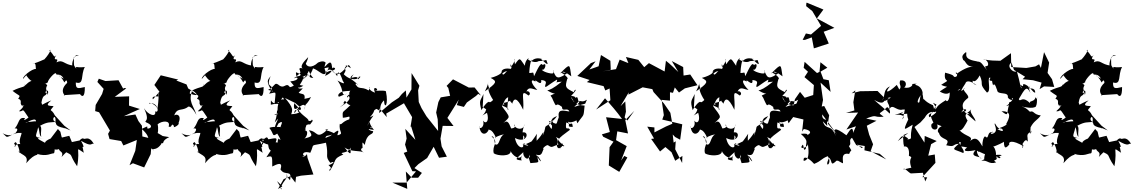

<svg xmlns="http://www.w3.org/2000/svg" viewBox="-97 -1186 8674 1469"><path d="M303 -123C327 -143 245 -113 248 -93C196 -122 161 -136 241 -127C136 -136 194 -146 200 -250C166 -274 118 -232 99 -272C126 -212 181 -273 96 -247C172 -280 195 -290 167 -209C215 -247 193 -152 219 -140C210 -172 228 -208 210 -224C270 -257 287 -248 328 -253C285 -269 336 -332 327 -247C339 -247 312 -222 395 -206C402 -195 360 -225 443 -188L395 -224L323 -303C294 -363 274 -323 313 -373C299 -379 232 -367 296 -418C205 -381 232 -375 220 -401C232 -473 250 -440 262 -476C226 -470 286 -526 268 -460C253 -512 253 -507 263 -532C269 -533 259 -540 245 -550C253 -552 242 -537 270 -557C263 -567 326 -642 332 -623C333 -603 362 -634 391 -584C326 -616 357 -627 396 -555C396 -555 415 -592 417 -552C338 -478 429 -439 390 -458L515 -466C531 -443 553 -439 552 -520C496 -507 482 -505 483 -555C550 -535 518 -611 552 -673C472 -665 486 -686 486 -661C464 -692 470 -678 468 -736C455 -762 542 -765 490 -764C462 -759 443 -668 465 -684C391 -692 385 -735 335 -709C361 -757 297 -704 334 -766C314 -735 318 -768 281 -799C299 -822 287 -770 215 -704C284 -752 252 -712 282 -699C263 -764 259 -729 152 -697C190 -718 166 -654 185 -651C181 -682 75 -609 79 -582C128 -641 107 -608 103 -610C159 -529 161 -600 98 -535C62 -494 108 -516 92 -546C103 -515 73 -529 -1 -491C54 -446 63 -463 42 -430C88 -417 32 -372 92 -394C88 -411 33 -376 90 -377C35 -358 124 -402 48 -335C91 -328 62 -377 121 -287C112 -278 72 -252 95 -283C40 -291 54 -246 15 -202C20 -206 54 -207 22 -169C-63 -123 -37 -137 -77 -166C0 -128 -9 -175 68 -169C68 -146 28 -89 81 -64C59 -108 9 -69 12 -65C52 -71 -14 -81 24 -99C60 -51 55 18 45 -35C55 4 127 -6 103 63C178 -26 203 10 185 -9C260 15 298 -15 310 -12C320 -14 320 -17 323 -66C294 -19 397 -52 351 -58C353 -17 395 -32 374 15C411 -27 422 -20 392 -29C476 9 423 -14 493 86C521 -54 468 -66 545 -17C538 -29 538 -83 520 -72C570 -31 517 -120 521 -110C610 -57 596 -92 621 -86C580 -153 554 -114 541 -126C523 -136 480 -75 538 -117L453 -99L433 -147L345 -126C319 -110 304 -148 353 -93C382 -146 379 -91 430 -143C372 -83 374 -152 365 -178L346 -199L261 -87Z M856 -513 845 -508 810 -572 710 -566 659 -584 648 -559 696 -506 684 -467 635 -383 631 -336 661 -327 744 -187 730 -162 741 -122 830 -107 847 -73 950 -115 938 -32 894 78 920 63 1006 95 1056 -7 1062 -75C1054 -80 1024 -71 1060 -38C1042 -82 1121 11 1056 -66C1025 -70 1083 -8 1136 -83C1152 -113 1121 -95 1095 -107C1197 -72 1109 -95 1198 -137C1120 -151 1171 -135 1106 -170C1111 -152 1117 -205 1109 -235C1141 -263 1211 -268 1193 -218C1223 -202 1210 -255 1235 -221C1218 -198 1282 -232 1269 -245C1301 -321 1231 -318 1231 -291C1257 -369 1287 -333 1336 -364C1341 -373 1363 -385 1406 -307C1383 -381 1341 -408 1374 -494C1396 -483 1446 -438 1355 -470C1355 -510 1385 -482 1343 -509L1330 -540L1252 -570L1267 -577L1133 -610L1084 -536L1123 -484L1073 -426C1060 -451 1096 -449 1115 -448C1109 -507 1126 -480 1108 -356C1089 -393 1035 -407 1044 -394C1109 -411 1128 -315 1090 -334C1101 -284 1034 -307 1005 -358C1057 -247 998 -266 1021 -250C1108 -214 1013 -186 1032 -213C1010 -208 1068 -237 987 -200C1075 -122 1013 -103 1059 -126L992 -142L989 -224L962 -260L939 -310L851 -297C891 -316 932 -334 973 -352L890 -378L891 -449L781 -445L869 -510Z M1671 -123C1695 -143 1613 -113 1616 -93C1564 -122 1529 -136 1609 -127C1504 -136 1562 -146 1568 -250C1534 -274 1486 -232 1467 -272C1494 -212 1549 -273 1464 -247C1540 -280 1563 -290 1535 -209C1583 -247 1561 -152 1587 -140C1578 -172 1596 -208 1578 -224C1638 -257 1655 -248 1696 -253C1653 -269 1704 -332 1695 -247C1707 -247 1680 -222 1763 -206C1770 -195 1728 -225 1811 -188L1763 -224L1691 -303C1662 -363 1642 -323 1681 -373C1667 -379 1600 -367 1664 -418C1573 -381 1600 -375 1588 -401C1600 -473 1618 -440 1630 -476C1594 -470 1654 -526 1636 -460C1621 -512 1621 -507 1631 -532C1637 -533 1627 -540 1613 -550C1621 -552 1610 -537 1638 -557C1631 -567 1694 -642 1700 -623C1701 -603 1730 -634 1759 -584C1694 -616 1725 -627 1764 -555C1764 -555 1783 -592 1785 -552C1706 -478 1797 -439 1758 -458L1883 -466C1899 -443 1921 -439 1920 -520C1864 -507 1850 -505 1851 -555C1918 -535 1886 -611 1920 -673C1840 -665 1854 -686 1854 -661C1832 -692 1838 -678 1836 -736C1823 -762 1910 -765 1858 -764C1830 -759 1811 -668 1833 -684C1759 -692 1753 -735 1703 -709C1729 -757 1665 -704 1702 -766C1682 -735 1686 -768 1649 -799C1667 -822 1655 -770 1583 -704C1652 -752 1620 -712 1650 -699C1631 -764 1627 -729 1520 -697C1558 -718 1534 -654 1553 -651C1549 -682 1443 -609 1447 -582C1496 -641 1475 -608 1471 -610C1527 -529 1529 -600 1466 -535C1430 -494 1476 -516 1460 -546C1471 -515 1441 -529 1367 -491C1422 -446 1431 -463 1410 -430C1456 -417 1400 -372 1460 -394C1456 -411 1401 -376 1458 -377C1403 -358 1492 -402 1416 -335C1459 -328 1430 -377 1489 -287C1480 -278 1440 -252 1463 -283C1408 -291 1422 -246 1383 -202C1388 -206 1422 -207 1390 -169C1305 -123 1331 -137 1291 -166C1368 -128 1359 -175 1436 -169C1436 -146 1396 -89 1449 -64C1427 -108 1377 -69 1380 -65C1420 -71 1354 -81 1392 -99C1428 -51 1423 18 1413 -35C1423 4 1495 -6 1471 63C1546 -26 1571 10 1553 -9C1628 15 1666 -15 1678 -12C1688 -14 1688 -17 1691 -66C1662 -19 1765 -52 1719 -58C1721 -17 1763 -32 1742 15C1779 -27 1790 -20 1760 -29C1844 9 1791 -14 1861 86C1889 -54 1836 -66 1913 -17C1906 -29 1906 -83 1888 -72C1938 -31 1885 -120 1889 -110C1978 -57 1964 -92 1989 -86C1948 -153 1922 -114 1909 -126C1891 -136 1848 -75 1906 -117L1821 -99L1801 -147L1713 -126C1687 -110 1672 -148 1721 -93C1750 -146 1747 -91 1798 -143C1740 -83 1742 -152 1733 -178L1714 -199L1629 -87Z M2030 260 2073 185 2125 162 2163 211 2168 167 2206 158 2301 149 2256 22 2251 -11C2253 13 2178 27 2243 2C2215 20 2204 -39 2277 -17C2315 -95 2262 -63 2397 -94C2421 15 2385 2 2430 60C2480 38 2442 76 2416 76C2458 117 2416 92 2425 124C2484 33 2446 32 2530 -4C2485 -28 2568 -2 2588 -63C2576 -49 2610 38 2539 -58C2594 -18 2656 -40 2689 -17C2657 -37 2663 -49 2677 -54C2675 -106 2673 -102 2694 -77C2712 -178 2757 -146 2758 -182C2710 -188 2734 -214 2703 -187C2743 -196 2766 -258 2742 -205C2699 -225 2686 -200 2764 -192C2708 -256 2750 -278 2711 -221C2761 -320 2781 -308 2733 -289C2783 -344 2749 -336 2784 -353C2838 -317 2786 -367 2841 -418C2845 -343 2877 -387 2856 -484C2863 -502 2734 -484 2786 -495C2801 -506 2748 -537 2772 -477C2694 -504 2751 -549 2724 -494C2662 -532 2646 -487 2615 -559C2591 -528 2641 -558 2640 -537C2608 -581 2554 -578 2609 -618C2561 -557 2635 -626 2644 -579C2677 -618 2658 -587 2649 -603C2656 -580 2591 -559 2533 -618C2569 -673 2520 -643 2551 -680C2538 -698 2573 -672 2588 -664C2562 -718 2570 -667 2496 -620C2471 -640 2487 -598 2444 -645C2501 -662 2431 -689 2446 -644C2441 -734 2427 -717 2376 -662C2437 -673 2421 -686 2390 -605C2453 -632 2463 -676 2368 -611C2429 -643 2364 -631 2395 -706C2377 -729 2336 -707 2336 -707C2290 -662 2237 -667 2239 -725C2191 -632 2249 -669 2171 -602C2158 -668 2174 -605 2265 -609C2200 -660 2256 -705 2261 -749C2227 -714 2192 -677 2222 -660C2178 -683 2198 -629 2194 -662C2220 -573 2183 -624 2152 -586C2182 -607 2204 -571 2124 -563C2158 -523 2174 -497 2224 -530C2139 -550 2160 -525 2121 -519C2089 -565 2081 -494 2030 -540C2001 -557 2010 -527 1954 -498C2041 -476 1987 -508 1986 -483C1936 -567 1949 -571 1974 -604C1924 -491 2024 -561 1962 -469C2025 -481 2012 -495 2004 -395C1971 -402 1977 -447 1975 -385C2041 -403 2074 -373 2019 -408C2058 -384 2059 -473 2076 -425C2052 -433 2017 -405 2029 -313C1992 -299 1986 -312 2064 -324C1995 -356 2042 -350 2005 -249C2068 -323 1995 -234 2005 -185C2043 -267 2040 -235 2014 -235C2025 -226 2083 -291 2049 -216C2083 -208 1989 -224 1964 -207C2001 -161 1982 -135 2024 -164C2047 -128 2059 -101 2035 -126C2013 -95 2046 -48 2053 -70C2091 -98 2065 -92 2012 -97C2028 -136 2017 -131 1955 -120C1942 -170 1896 -78 1903 -63C1907 -96 1927 -68 1910 -117C1976 -115 1941 -50 1974 -36C1955 6 1992 -64 1941 17C1991 1 1985 10 1986 88C2017 73 2071 43 2049 110C2083 166 2140 105 2122 193C2074 131 2116 211 2095 139C2106 192 2078 179 2049 254C2092 300 1988 160 2039 215L2063 240ZM2202 -364C2223 -322 2150 -372 2156 -319C2195 -391 2255 -407 2232 -346C2242 -411 2238 -361 2283 -444C2261 -431 2216 -431 2232 -426C2243 -478 2210 -461 2188 -477C2244 -534 2211 -496 2183 -513C2233 -596 2238 -607 2206 -594C2270 -617 2289 -636 2214 -573C2304 -665 2234 -663 2300 -589C2246 -594 2283 -613 2298 -663C2340 -649 2367 -610 2392 -621C2408 -662 2437 -672 2483 -603C2485 -633 2494 -660 2526 -567C2526 -564 2563 -526 2485 -570C2546 -488 2501 -444 2563 -471C2503 -454 2491 -432 2491 -460C2515 -505 2588 -479 2587 -498C2545 -440 2627 -462 2637 -477C2547 -478 2548 -417 2571 -452C2593 -427 2556 -399 2502 -364C2577 -423 2505 -370 2542 -415C2547 -414 2581 -349 2606 -406C2521 -309 2522 -352 2526 -285C2574 -288 2583 -308 2575 -273C2520 -256 2514 -224 2503 -239C2492 -169 2543 -166 2481 -149C2522 -237 2435 -141 2411 -134C2486 -114 2501 -109 2480 -175C2449 -139 2445 -157 2393 -130C2399 -158 2409 -137 2463 -165C2392 -200 2370 -185 2415 -200C2318 -109 2339 -183 2266 -189C2296 -147 2296 -142 2230 -126C2256 -135 2273 -218 2209 -173C2272 -209 2221 -165 2248 -230C2293 -246 2257 -211 2296 -261C2283 -288 2297 -252 2263 -262C2267 -283 2189 -312 2182 -363C2182 -363 2142 -323 2154 -397C2214 -332 2174 -378 2183 -329C2203 -341 2203 -315 2131 -312C2142 -345 2149 -360 2084 -436L2162 -398Z M3333 -513 3347 -453 3275 -441 3257 -405 3240 -325 3252 -273 3255 -184 3166 -296 3128 -359 3105 -410 3108 -385 3102 -495 3112 -530 3052 -627 3051 -502 3013 -439 3008 -494 2978 -467 2954 -438 2901 -403 2804 -321 2807 -356 2862 -290 2858 -317 2997 -398 2994 -395 3056 -290 3044 -216 3049 -218 3081 -116 3004 -200 3014 -126 3002 -80 3019 -26 2992 -16 3058 124 3086 125 3014 211H2905L3019 259L3008 126L3054 174H3102L3131 137L3074 100L3104 70L3171 23L3221 -63L3262 21L3322 13L3282 -66L3273 -125L3290 -223L3373 -222L3326 -284C3355 -331 3385 -376 3413 -424L3398 -382L3452 -368L3475 -402L3545 -452L3562 -468L3583 -455L3534 -517L3490 -516L3369 -579L3320 -529Z M3797 -349C3763 -380 3716 -378 3763 -388C3742 -431 3721 -370 3816 -420C3790 -414 3826 -400 3821 -390C3833 -434 3856 -451 3906 -346C3915 -442 3879 -508 3947 -455C3972 -469 3944 -498 3930 -485C3949 -529 3978 -502 4014 -498C3969 -540 3953 -591 4000 -562C3990 -594 4050 -513 4044 -574C4078 -570 4078 -563 4080 -552C4059 -489 4090 -534 4165 -577C4170 -540 4120 -556 4201 -561C4134 -507 4110 -499 4090 -494C4175 -442 4180 -492 4115 -455C4124 -443 4130 -433 4136 -416C4172 -340 4141 -418 4203 -368C4203 -324 4245 -369 4259 -333C4205 -342 4169 -352 4178 -288C4152 -225 4179 -231 4101 -262C4146 -189 4162 -191 4127 -265C4125 -196 4132 -178 4099 -233C4138 -273 4110 -276 4165 -298C4120 -234 4108 -268 4123 -245C4048 -202 4093 -236 4055 -147C4067 -204 4062 -164 4009 -109C4004 -177 4033 -185 3970 -104C3941 -90 3909 -71 3909 -90C3973 -66 3938 -67 3902 -84C3924 -47 3860 -41 3843 -130C3941 -80 3959 -193 3894 -171C3895 -141 3935 -147 3903 -116C3915 -168 3885 -140 3916 -237C3911 -179 3833 -201 3839 -235C3865 -191 3771 -207 3814 -203C3801 -229 3792 -278 3754 -244C3807 -300 3816 -275 3733 -387C3742 -326 3750 -428 3791 -442L3784 -350ZM3623 -349C3612 -301 3556 -283 3629 -323C3649 -260 3621 -232 3599 -263C3615 -208 3563 -190 3571 -222C3576 -145 3629 -149 3645 -202C3637 -180 3662 -217 3699 -129C3676 -129 3720 -152 3760 -158C3719 -141 3728 -65 3691 -82C3685 -104 3685 -152 3664 -141C3726 -96 3664 -75 3681 -13C3710 8 3813 13 3810 -30C3822 0 3878 48 3898 1C3874 50 3919 42 3874 39C3837 31 3860 24 3907 -22C3900 18 3953 56 3953 -3C3966 61 3976 -3 3970 -8C3946 41 3943 -1 3961 62C4050 56 4015 58 4014 3C4068 75 4032 51 4005 -3C4051 12 4049 -21 4063 -49C4042 -39 4085 -84 4097 -74C4136 -48 4117 -69 4205 -88C4223 -78 4172 -21 4163 -74C4193 -131 4121 -153 4180 -126C4175 -119 4166 -111 4221 -69C4207 -58 4157 -108 4198 -39C4146 -115 4171 -123 4264 -193C4248 -223 4226 -173 4235 -249C4284 -236 4224 -214 4285 -215C4282 -271 4263 -211 4248 -256C4275 -233 4358 -285 4350 -305C4317 -295 4304 -277 4321 -243C4374 -321 4366 -281 4376 -378C4340 -380 4290 -387 4270 -448C4300 -397 4324 -368 4314 -394C4356 -435 4340 -391 4394 -423C4368 -374 4408 -407 4297 -368C4313 -389 4347 -400 4329 -411C4318 -450 4326 -459 4271 -403C4351 -455 4265 -450 4273 -453C4340 -522 4290 -499 4294 -480C4227 -514 4225 -518 4243 -582C4264 -585 4186 -649 4188 -624C4271 -707 4259 -695 4274 -602C4186 -672 4190 -611 4257 -636C4172 -576 4161 -583 4138 -637C4131 -651 4146 -653 4135 -625C4117 -618 4049 -640 4049 -654C4074 -640 4091 -718 4056 -688C4042 -712 4026 -679 3989 -603C3981 -647 3986 -625 3952 -628C3958 -732 3980 -745 3967 -716C4011 -768 4087 -715 4037 -739C4111 -670 4093 -697 4083 -727C3989 -702 3983 -742 4051 -735C4040 -748 4029 -680 3943 -730C3961 -755 3919 -728 3919 -683C3878 -738 3885 -754 3843 -694C3827 -767 3865 -733 3811 -674C3801 -720 3828 -668 3810 -659C3738 -673 3718 -626 3765 -606C3711 -649 3747 -611 3674 -522C3737 -591 3729 -637 3793 -644C3778 -656 3749 -577 3741 -641C3751 -640 3737 -611 3657 -590C3711 -562 3702 -551 3613 -487C3663 -584 3615 -564 3651 -501C3629 -523 3642 -472 3676 -421C3679 -425 3652 -395 3647 -406C3637 -413 3603 -376 3587 -343C3564 -420 3580 -415 3602 -467L3596 -368Z M4421 -702 4426 -705 4320 -605 4414 -574 4393 -558 4521 -527 4534 -494 4567 -509 4573 -419 4464 -348 4532 -434C4577 -383 4622 -332 4662 -276L4540 -289L4569 -176L4508 -158L4518 -140L4597 -102L4567 -60L4561 80L4641 129L4703 19L4680 7L4655 42L4698 -68L4600 -123L4616 -111L4626 -181L4708 -165L4687 -267L4756 -338L4703 -264L4682 -288L4692 -331L4687 -410L4651 -374L4717 -485L4725 -526L4735 -606L4711 -462L4820 -518L4894 -504L4903 -482L4983 -394L5032 -323L5047 -239L4998 -218L4910 -173V-211L4855 -217L4907 -126L4885 -123L4953 -27L4994 -61L5041 -21L5069 44L5124 7L5122 61L5069 -44L5073 -105L5057 -95L5050 -157L5068 -138L5107 -117L5123 -235C5072 -247 5022 -260 4970 -271L4982 -305L4965 -422L5029 -416V-480L5052 -476L5066 -517L5098 -478L5143 -510L5239 -534L5184 -616L5133 -608L5130 -673L5043 -719L5093 -635C5061 -664 5033 -695 4998 -721L4988 -639L4868 -703L4832 -672L4787 -728L4692 -750L4711 -703L4644 -730L4616 -657L4513 -640L4576 -652L4573 -721L4501 -765L4483 -679L4412 -654L4460 -717Z M5413 -349C5379 -380 5332 -378 5379 -388C5358 -431 5337 -370 5432 -420C5406 -414 5442 -400 5437 -390C5449 -434 5472 -451 5522 -346C5531 -442 5495 -508 5563 -455C5588 -469 5560 -498 5546 -485C5565 -529 5594 -502 5630 -498C5585 -540 5569 -591 5616 -562C5606 -594 5666 -513 5660 -574C5694 -570 5694 -563 5696 -552C5675 -489 5706 -534 5781 -577C5786 -540 5736 -556 5817 -561C5750 -507 5726 -499 5706 -494C5791 -442 5796 -492 5731 -455C5740 -443 5746 -433 5752 -416C5788 -340 5757 -418 5819 -368C5819 -324 5861 -369 5875 -333C5821 -342 5785 -352 5794 -288C5768 -225 5795 -231 5717 -262C5762 -189 5778 -191 5743 -265C5741 -196 5748 -178 5715 -233C5754 -273 5726 -276 5781 -298C5736 -234 5724 -268 5739 -245C5664 -202 5709 -236 5671 -147C5683 -204 5678 -164 5625 -109C5620 -177 5649 -185 5586 -104C5557 -90 5525 -71 5525 -90C5589 -66 5554 -67 5518 -84C5540 -47 5476 -41 5459 -130C5557 -80 5575 -193 5510 -171C5511 -141 5551 -147 5519 -116C5531 -168 5501 -140 5532 -237C5527 -179 5449 -201 5455 -235C5481 -191 5387 -207 5430 -203C5417 -229 5408 -278 5370 -244C5423 -300 5432 -275 5349 -387C5358 -326 5366 -428 5407 -442L5400 -350ZM5239 -349C5228 -301 5172 -283 5245 -323C5265 -260 5237 -232 5215 -263C5231 -208 5179 -190 5187 -222C5192 -145 5245 -149 5261 -202C5253 -180 5278 -217 5315 -129C5292 -129 5336 -152 5376 -158C5335 -141 5344 -65 5307 -82C5301 -104 5301 -152 5280 -141C5342 -96 5280 -75 5297 -13C5326 8 5429 13 5426 -30C5438 0 5494 48 5514 1C5490 50 5535 42 5490 39C5453 31 5476 24 5523 -22C5516 18 5569 56 5569 -3C5582 61 5592 -3 5586 -8C5562 41 5559 -1 5577 62C5666 56 5631 58 5630 3C5684 75 5648 51 5621 -3C5667 12 5665 -21 5679 -49C5658 -39 5701 -84 5713 -74C5752 -48 5733 -69 5821 -88C5839 -78 5788 -21 5779 -74C5809 -131 5737 -153 5796 -126C5791 -119 5782 -111 5837 -69C5823 -58 5773 -108 5814 -39C5762 -115 5787 -123 5880 -193C5864 -223 5842 -173 5851 -249C5900 -236 5840 -214 5901 -215C5898 -271 5879 -211 5864 -256C5891 -233 5974 -285 5966 -305C5933 -295 5920 -277 5937 -243C5990 -321 5982 -281 5992 -378C5956 -380 5906 -387 5886 -448C5916 -397 5940 -368 5930 -394C5972 -435 5956 -391 6010 -423C5984 -374 6024 -407 5913 -368C5929 -389 5963 -400 5945 -411C5934 -450 5942 -459 5887 -403C5967 -455 5881 -450 5889 -453C5956 -522 5906 -499 5910 -480C5843 -514 5841 -518 5859 -582C5880 -585 5802 -649 5804 -624C5887 -707 5875 -695 5890 -602C5802 -672 5806 -611 5873 -636C5788 -576 5777 -583 5754 -637C5747 -651 5762 -653 5751 -625C5733 -618 5665 -640 5665 -654C5690 -640 5707 -718 5672 -688C5658 -712 5642 -679 5605 -603C5597 -647 5602 -625 5568 -628C5574 -732 5596 -745 5583 -716C5627 -768 5703 -715 5653 -739C5727 -670 5709 -697 5699 -727C5605 -702 5599 -742 5667 -735C5656 -748 5645 -680 5559 -730C5577 -755 5535 -728 5535 -683C5494 -738 5501 -754 5459 -694C5443 -767 5481 -733 5427 -674C5417 -720 5444 -668 5426 -659C5354 -673 5334 -626 5381 -606C5327 -649 5363 -611 5290 -522C5353 -591 5345 -637 5409 -644C5394 -656 5365 -577 5357 -641C5367 -640 5353 -611 5273 -590C5327 -562 5318 -551 5229 -487C5279 -584 5231 -564 5267 -501C5245 -523 5258 -472 5292 -421C5295 -425 5268 -395 5263 -406C5253 -413 5219 -376 5203 -343C5180 -420 5196 -415 5218 -467L5212 -368Z M6062 -881 6114 -900 6130 -816 6244 -853 6205 -943 6287 -973 6153 -1045 6203 -1113 6075 -1166 6072 -1159 6071 -1139 6118 -1101 6185 -988 6108 -922 6069 -930 6044 -881ZM6053 -199C6101 -192 6120 -170 6078 -152C6078 -152 6097 -168 6030 -162C6096 -101 6066 -106 6069 -49C6047 -19 6055 -75 6045 -79C6006 -35 6088 -56 6084 -86C6085 -65 6107 40 6052 45C6045 5 6083 13 6132 68C6192 43 6183 30 6236 9C6278 67 6201 112 6247 21C6274 46 6252 93 6304 43C6340 49 6280 28 6350 63C6363 63 6324 -24 6400 -8C6417 -54 6427 -14 6398 -68C6431 -95 6368 -124 6464 -147C6411 -170 6436 -182 6430 -180C6425 -214 6415 -208 6379 -151C6284 -221 6276 -202 6297 -144C6260 -246 6224 -181 6198 -258C6252 -207 6225 -212 6232 -269C6232 -269 6188 -267 6194 -311L6306 -159L6237 -240L6247 -304L6209 -375L6190 -371L6200 -421L6181 -554L6258 -483L6244 -572L6203 -580L6181 -638L6233 -668L6180 -710L6173 -636L6154 -627L6059 -713L6052 -667L6085 -637L6058 -596L6130 -535L6125 -459L6060 -438L6024 -483L5985 -427L5957 -294L6050 -272L6040 -179Z M6997 171 6960 169 7060 60 7055 -4 7005 5 7027 -83 7070 -107 6978 -146 6976 -95 6900 -214 6945 -249 6978 -285C7004 -334 7039 -333 7054 -328C7073 -340 7076 -323 7014 -289C6989 -328 7074 -305 7041 -381C6968 -411 6969 -445 6968 -421C6958 -527 6946 -456 6937 -404C6922 -392 6911 -413 6959 -473C6965 -449 6970 -521 6909 -536C6897 -556 6953 -549 6881 -543C6892 -539 6871 -506 6821 -516C6842 -532 6841 -577 6791 -571C6773 -535 6818 -522 6771 -492C6807 -475 6760 -538 6765 -537C6695 -471 6667 -471 6712 -525C6657 -501 6679 -455 6653 -415L6664 -443L6617 -490L6484 -488L6419 -472L6447 -494L6432 -404L6440 -341L6376 -322L6468 -325L6379 -195L6452 -220L6417 -140L6454 -76L6505 -60L6496 -53L6461 -80L6479 -75L6519 -69L6517 -36L6634 -9L6684 34L6564 -29L6583 -82L6553 -156L6535 -224L6609 -262L6530 -279C6625 -315 6575 -285 6664 -293C6616 -331 6628 -304 6690 -366C6707 -362 6719 -327 6709 -317C6703 -328 6604 -408 6591 -422C6690 -365 6649 -440 6720 -440C6633 -382 6685 -440 6710 -442C6660 -398 6732 -395 6699 -330C6727 -413 6754 -332 6811 -348H6850C6842 -398 6847 -339 6822 -371C6839 -353 6798 -258 6810 -276C6837 -311 6769 -309 6748 -309C6826 -321 6850 -365 6797 -315C6887 -309 6875 -342 6844 -316C6846 -239 6896 -233 6856 -280C6801 -165 6828 -201 6886 -232C6855 -121 6895 -127 6847 -119C6845 -138 6875 -109 6813 -152C6879 -179 6854 -175 6772 -106C6832 -189 6804 -115 6820 -67C6790 -51 6868 -103 6857 6C6903 26 6843 9 6878 104C6899 86 6821 112 6816 110C6817 89 6855 135 6872 141L6964 136L6982 202Z M7274 -349C7321 -356 7274 -319 7281 -335C7256 -384 7269 -405 7310 -437C7322 -461 7250 -500 7287 -514C7239 -466 7258 -500 7289 -547C7296 -575 7335 -565 7375 -534C7298 -560 7399 -610 7350 -602C7330 -569 7360 -535 7399 -609C7435 -530 7386 -555 7454 -478C7489 -485 7456 -574 7473 -592C7501 -596 7434 -559 7521 -568C7506 -580 7481 -595 7501 -533C7516 -561 7529 -498 7532 -497C7534 -455 7622 -490 7614 -441C7627 -417 7662 -417 7644 -430C7670 -452 7642 -402 7601 -374C7692 -399 7612 -427 7624 -386C7601 -319 7626 -288 7566 -335C7649 -337 7627 -282 7599 -234C7625 -257 7611 -188 7616 -250C7594 -248 7636 -236 7552 -207C7582 -202 7594 -164 7534 -198C7592 -211 7553 -170 7517 -240C7496 -248 7562 -170 7483 -160C7487 -161 7494 -190 7504 -172C7448 -191 7475 -108 7440 -143C7428 -138 7417 -103 7420 -66C7407 -80 7381 -160 7325 -106C7353 -147 7294 -136 7241 -192C7260 -172 7296 -244 7306 -264C7290 -285 7275 -328 7322 -311C7289 -345 7296 -301 7334 -351C7314 -326 7366 -286 7367 -257L7274 -338L7257 -325ZM7727 -580 7807 -572 7872 -554 7857 -504 7891 -525 7969 -521 7952 -580 7918 -628 7930 -707 7891 -787 7867 -666 7853 -694 7825 -678 7756 -666 7640 -673 7638 -779 7557 -721C7450 -722 7463 -730 7426 -730C7455 -741 7482 -678 7447 -680C7438 -680 7438 -673 7456 -647C7409 -705 7412 -717 7369 -715C7392 -716 7379 -715 7351 -722C7268 -742 7307 -781 7293 -787C7255 -758 7266 -747 7273 -726C7294 -722 7296 -663 7360 -683C7331 -674 7294 -674 7218 -618C7208 -660 7248 -599 7208 -597C7188 -603 7220 -608 7134 -630C7118 -538 7195 -594 7104 -537C7155 -509 7173 -543 7093 -486C7143 -455 7173 -470 7179 -497C7193 -469 7149 -447 7251 -507C7242 -482 7197 -498 7166 -516C7180 -425 7148 -396 7140 -420C7056 -368 7080 -367 7058 -348C7073 -387 7007 -418 7068 -386C7025 -301 7006 -323 7052 -233C7060 -267 7053 -253 7030 -236C7016 -185 7093 -178 7073 -234C7036 -235 7064 -148 7071 -235C7190 -189 7101 -208 7138 -224C7083 -228 7066 -179 7087 -169C7102 -108 7182 -134 7142 -75C7215 -57 7184 -82 7239 -86C7179 -33 7197 -49 7273 -15C7291 -37 7235 -76 7235 -122C7193 -112 7260 -114 7235 -180C7187 -100 7238 -94 7254 -99C7245 -50 7252 -73 7303 -57C7279 -43 7263 -17 7367 -37C7313 21 7409 5 7411 29C7371 0 7371 -58 7390 -20C7376 -45 7454 13 7441 -15C7413 87 7472 2 7411 46C7457 32 7468 77 7525 56C7482 28 7547 52 7524 11C7564 -4 7571 48 7524 10C7580 9 7583 -7 7515 0C7534 21 7518 -66 7500 -64C7517 -66 7597 -104 7584 -103C7584 -34 7607 -60 7625 -80C7617 -103 7646 -119 7736 -66C7697 -122 7754 -106 7719 -109C7764 -106 7669 -147 7727 -67C7739 -33 7708 -69 7735 -98C7765 -144 7770 -64 7765 -131C7755 -177 7793 -166 7797 -190C7782 -131 7787 -184 7788 -212C7815 -264 7839 -264 7866 -303C7808 -309 7815 -343 7783 -331C7720 -395 7705 -355 7725 -370C7744 -367 7802 -352 7828 -370C7840 -397 7835 -405 7838 -448C7833 -406 7839 -435 7825 -441C7819 -398 7754 -423 7797 -382C7723 -468 7710 -396 7698 -428C7746 -510 7757 -533 7787 -475C7757 -562 7773 -494 7790 -539C7769 -490 7740 -534 7745 -512C7786 -506 7820 -520 7824 -479C7809 -467 7778 -540 7732 -543C7733 -495 7694 -576 7720 -511C7709 -513 7711 -544 7683 -641C7655 -624 7598 -680 7642 -707L7661 -651L7746 -599Z M8239 -123C8263 -143 8181 -113 8184 -93C8132 -122 8097 -136 8177 -127C8072 -136 8130 -146 8136 -250C8102 -274 8054 -232 8035 -272C8062 -212 8117 -273 8032 -247C8108 -280 8131 -290 8103 -209C8151 -247 8129 -152 8155 -140C8146 -172 8164 -208 8146 -224C8206 -257 8223 -248 8264 -253C8221 -269 8272 -332 8263 -247C8275 -247 8248 -222 8331 -206C8338 -195 8296 -225 8379 -188L8331 -224L8259 -303C8230 -363 8210 -323 8249 -373C8235 -379 8168 -367 8232 -418C8141 -381 8168 -375 8156 -401C8168 -473 8186 -440 8198 -476C8162 -470 8222 -526 8204 -460C8189 -512 8189 -507 8199 -532C8205 -533 8195 -540 8181 -550C8189 -552 8178 -537 8206 -557C8199 -567 8262 -642 8268 -623C8269 -603 8298 -634 8327 -584C8262 -616 8293 -627 8332 -555C8332 -555 8351 -592 8353 -552C8274 -478 8365 -439 8326 -458L8451 -466C8467 -443 8489 -439 8488 -520C8432 -507 8418 -505 8419 -555C8486 -535 8454 -611 8488 -673C8408 -665 8422 -686 8422 -661C8400 -692 8406 -678 8404 -736C8391 -762 8478 -765 8426 -764C8398 -759 8379 -668 8401 -684C8327 -692 8321 -735 8271 -709C8297 -757 8233 -704 8270 -766C8250 -735 8254 -768 8217 -799C8235 -822 8223 -770 8151 -704C8220 -752 8188 -712 8218 -699C8199 -764 8195 -729 8088 -697C8126 -718 8102 -654 8121 -651C8117 -682 8011 -609 8015 -582C8064 -641 8043 -608 8039 -610C8095 -529 8097 -600 8034 -535C7998 -494 8044 -516 8028 -546C8039 -515 8009 -529 7935 -491C7990 -446 7999 -463 7978 -430C8024 -417 7968 -372 8028 -394C8024 -411 7969 -376 8026 -377C7971 -358 8060 -402 7984 -335C8027 -328 7998 -377 8057 -287C8048 -278 8008 -252 8031 -283C7976 -291 7990 -246 7951 -202C7956 -206 7990 -207 7958 -169C7873 -123 7899 -137 7859 -166C7936 -128 7927 -175 8004 -169C8004 -146 7964 -89 8017 -64C7995 -108 7945 -69 7948 -65C7988 -71 7922 -81 7960 -99C7996 -51 7991 18 7981 -35C7991 4 8063 -6 8039 63C8114 -26 8139 10 8121 -9C8196 15 8234 -15 8246 -12C8256 -14 8256 -17 8259 -66C8230 -19 8333 -52 8287 -58C8289 -17 8331 -32 8310 15C8347 -27 8358 -20 8328 -29C8412 9 8359 -14 8429 86C8457 -54 8404 -66 8481 -17C8474 -29 8474 -83 8456 -72C8506 -31 8453 -120 8457 -110C8546 -57 8532 -92 8557 -86C8516 -153 8490 -114 8477 -126C8459 -136 8416 -75 8474 -117L8389 -99L8369 -147L8281 -126C8255 -110 8240 -148 8289 -93C8318 -146 8315 -91 8366 -143C8308 -83 8310 -152 8301 -178L8282 -199L8197 -87Z"/></svg>

Font: Hussar Lance
Style: ExBd
Weight: 700
Foundry: Cannot Into Space Fonts, PlusOne Fonts
Version: Version 2.270